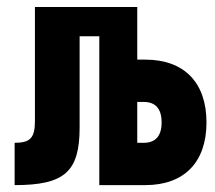

<svg xmlns="http://www.w3.org/2000/svg" viewBox="-20 -538 626 558"><path d="M22.5 0C167.5 0 211.4 -38.6 211.4 -167.5V-432.6H268.6V0H402.3C515.1 0 580.1 -66.4 580.1 -182.1C580.1 -298.3 515.1 -364.7 402.3 -364.7H378.9V-517.6H81.5V-186C81.5 -137.2 67.9 -123 22.5 -123ZM378.9 -123V-241.7H397.9C432.1 -241.7 449.7 -221.7 449.7 -182.1C449.7 -143.1 432.1 -123 397.9 -123Z"/></svg>

Font: CaskaydiaCove Nerd Font
Style: Bold
Weight: 700
Designer: Aaron Bell
Foundry: Saja Typeworks
Version: Version 2111.1;Nerd Fonts 2.3.0